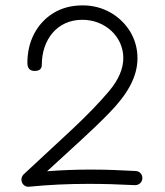

<svg xmlns="http://www.w3.org/2000/svg" viewBox="-20 -704 626 729"><path d="M111.3 -434.6C129.4 -434.6 138.7 -442.4 138.7 -457.5C138.7 -552.7 196.3 -628.9 292.5 -628.9C379.9 -628.9 448.2 -564 448.2 -483.9C448.2 -442.9 430.2 -400.9 394 -357.9C357.9 -314.9 311 -266.6 253.9 -212.9L69.8 -42C59.6 -31.7 58.1 -14.6 68.4 -3.4C74.2 2.9 81.5 5.9 90.8 4.9C163.6 -2.4 238.3 -5.9 315.4 -5.9C374 -5.9 425.8 -4.4 492.2 -1C507.3 -0.5 520 -11.7 520.5 -26.9C521 -42 510.3 -54.2 495.1 -54.7C435.1 -58.1 381.8 -60.1 323.7 -60.1C268.6 -60.1 213.4 -58.1 158.7 -53.7L289.1 -173.3C327.6 -208.5 363.3 -242.7 395.5 -275.9C460 -342.3 502 -408.7 502 -482.9C502 -519.5 492.7 -552.7 474.6 -583.5C437.5 -644 372.1 -683.6 293.9 -683.6C251.5 -683.6 214.4 -673.8 182.6 -654.3C119.6 -615.2 84 -546.9 84 -465.3C84 -444.8 93.3 -434.6 111.3 -434.6Z"/></svg>

Font: Mikhak Light
Style: Regular
Weight: 300
Designer: Amin Abedi
Version: Version 3.2